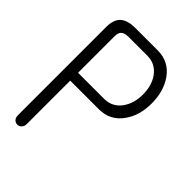

<svg xmlns="http://www.w3.org/2000/svg" viewBox="-215 -815 930 930"><g transform="rotate(45 250.0 -350.5)"><path d="M305.7 -717.8H150.4Q96.7 -717.8 71.3 -692.4Q48.8 -668.9 48.8 -622.1V-16.6Q48.8 -1 57.6 8.8Q66.4 17.6 79.1 17.6Q90.8 17.6 99.6 8.8Q109.4 -1 109.4 -16.6V-314.5H305.7Q382.8 -314.5 426.8 -377Q466.8 -432.6 466.8 -514.6Q466.8 -598.6 426.8 -655.3Q382.8 -717.8 305.7 -717.8ZM288.1 -368.2H109.4V-620.1Q109.4 -640.6 119.1 -651.4Q130.9 -664.1 158.2 -664.1H288.1Q343.8 -664.1 377 -618.2Q406.2 -577.1 406.2 -515.6Q406.2 -456.1 377 -414.1Q343.8 -368.2 288.1 -368.2Z"/></g></svg>

Font: GulimChe
Style: Regular
Weight: 400
Monospace: yes
Version: Version 2.21